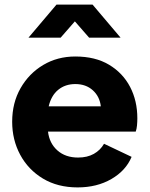

<svg xmlns="http://www.w3.org/2000/svg" viewBox="-20 -804 651 836"><path d="M318 12Q402 12 465 -24.5Q528 -61 553 -121L433 -178Q417 -150 388.5 -134Q360 -118 320 -118Q265 -118 230 -149Q195 -180 189 -231H571Q575 -242 576.5 -257.5Q578 -273 578 -289Q578 -365 546.5 -425.5Q515 -486 455 -522Q395 -558 308 -558Q230 -558 168 -521Q106 -484 69.5 -420Q33 -356 33 -274Q33 -195 68 -130Q103 -65 167 -26.5Q231 12 318 12ZM308 -438Q354 -438 384 -411Q414 -384 419 -341H192Q203 -388 233.5 -413Q264 -438 308 -438ZM104 -640H244L306 -711L368 -640H505L383 -784H226Z"/></svg>

Font: Plus Jakarta Sans ExtraBold
Style: Regular
Weight: 800
Designer: Gumpita Rahayu
Foundry: Tokotype
Version: Version 2.004; ttfautohint (v1.8.3)